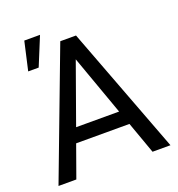

<svg xmlns="http://www.w3.org/2000/svg" viewBox="-139 -893 935 1008"><g transform="rotate(-20 328.5 -389.5)"><path d="M115.7 0H16.1L284.7 -710.9H372.6L641.6 0H541.5L477.5 -178.7H179.7ZM328.6 -593.8 208.5 -258.3H448.7ZM72.3 -619.6 108.4 -778.8H196.3L130.9 -619.6Z"/></g></svg>

Font: Bert Sans Medium
Style: Regular
Weight: 500
Designer: Christian Robertson, Adam Twardoch, & Cristiano Sobral
Foundry: Google
Version: Version 12.135;January 10, 2020;FontCreator 12.0.0.2547 64-b